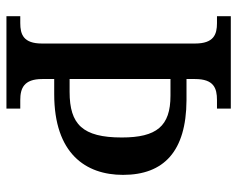

<svg xmlns="http://www.w3.org/2000/svg" viewBox="-92 -662 754 611"><g transform="rotate(90 285.5 -357.0)"><path d="M32 0H326V-44H299C262 -44 232 -55 232 -114V-152H280C469 -152 537 -252 537 -371C537 -501 462 -572 300 -573H232V-600C232 -660 261 -670 299 -670H326V-714H32V-670H54C90 -670 119 -660 119 -600V-113C119 -54 90 -44 54 -44H32ZM273 -201H232V-522H285C382 -522 418 -478 418 -367C418 -242 376 -201 273 -201Z"/></g></svg>

Font: Noto Serif Tamil SemiCondensed Medium
Style: Regular
Weight: 500
Width: 4
Designer: Indian Type Foundry, Tom Grace, and the Monotype Design Team
Foundry: Monotype Imaging Inc.
Version: Version 2.004